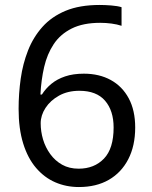

<svg xmlns="http://www.w3.org/2000/svg" viewBox="-20 -744 612 774"><path d="M55 -305Q55 -367 63.5 -427Q72 -487 93 -540.5Q114 -594 151 -635.5Q188 -677 244.5 -700.5Q301 -724 382 -724Q403 -724 428.5 -722Q454 -720 470 -715V-640Q452 -646 429.5 -649Q407 -652 384 -652Q315 -652 269 -629Q223 -606 196.5 -566Q170 -526 158 -474Q146 -422 143 -363H149Q164 -387 187 -406Q210 -425 242.5 -436Q275 -447 318 -447Q380 -447 426.5 -421.5Q473 -396 499 -347.5Q525 -299 525 -230Q525 -156 497 -102Q469 -48 418.5 -19Q368 10 298 10Q247 10 203 -9Q159 -28 125.5 -67Q92 -106 73.5 -165.5Q55 -225 55 -305ZM297 -64Q360 -64 399 -104.5Q438 -145 438 -230Q438 -298 403.5 -338Q369 -378 300 -378Q253 -378 218 -358.5Q183 -339 163.5 -309Q144 -279 144 -247Q144 -214 153.5 -182Q163 -150 182.5 -123Q202 -96 230.5 -80Q259 -64 297 -64Z"/></svg>

Font: lguzrati85
Style: Book
Weight: 400
Designer: Jelle Bosma - Monotype Design Team, Universal Thirst
Foundry: Monotype Imaging Inc.
Version: Version 2.106